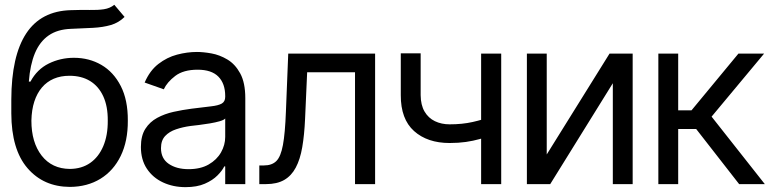

<svg xmlns="http://www.w3.org/2000/svg" viewBox="-20 -770 3219 803"><path d="M458 -750 501 -699.2Q476.1 -674.8 443.4 -665.3Q410.6 -655.8 369.4 -653.6Q328.1 -651.4 277.3 -649.4Q220.7 -647.5 183.6 -621.8Q146.5 -596.2 126.2 -547.9Q106 -499.5 100.6 -428.7H107.4Q134.8 -480 183.8 -504.2Q232.9 -528.3 289.1 -528.3Q353 -528.3 404.1 -498.5Q455.1 -468.8 485.1 -410.2Q515.1 -351.6 514.6 -265.6Q515.1 -180.2 484.9 -117.9Q454.6 -55.7 399.9 -22.2Q345.2 11.2 272.5 11.7Q162.1 11.2 95 -66.7Q27.8 -144.5 27.3 -295.9V-353.5Q27.8 -536.1 89.6 -630.1Q151.4 -724.1 276.4 -727.5Q320.3 -729 354.7 -728.3Q389.2 -727.5 414.8 -731.4Q440.4 -735.4 458 -750ZM272.5 -63.5Q321.8 -64 357.2 -88.6Q392.6 -113.3 411.9 -158.7Q431.2 -204.1 430.7 -265.6Q431.2 -325.2 411.9 -367.2Q392.6 -409.2 356.7 -431.2Q320.8 -453.1 270.5 -453.1Q233.9 -453.1 204.8 -440.7Q175.8 -428.2 155.3 -404.1Q134.8 -379.9 123.5 -345.2Q112.3 -310.5 111.3 -265.6Q111.3 -174.3 154.3 -119.1Q197.3 -64 272.5 -63.5Z M755.9 12.7Q704.1 12.7 661.6 -7.1Q619.1 -26.9 594.2 -64.5Q569.3 -102.1 569.3 -155.3Q569.3 -202.1 587.9 -231.2Q606.4 -260.3 637.5 -277.1Q668.5 -293.9 705.8 -302.2Q743.2 -310.5 781.2 -315.4Q831.1 -321.8 862.1 -325.2Q893.1 -328.6 907.5 -336.9Q921.9 -345.2 921.9 -365.2V-368.2Q921.9 -420.4 893.3 -449.5Q864.7 -478.5 806.6 -478.5Q747.1 -478.5 712.9 -452.4Q678.7 -426.3 665 -396.5L585 -424.8Q606.4 -474.6 642.3 -502.4Q678.2 -530.3 720.5 -541.5Q762.7 -552.7 803.7 -552.7Q830.1 -552.7 864.3 -546.6Q898.4 -540.5 930.9 -521.2Q963.4 -502 984.6 -463.1Q1005.9 -424.3 1005.9 -359.4V0H921.9V-74.2H918Q909.7 -56.6 889.6 -36.4Q869.6 -16.1 836.7 -1.7Q803.7 12.7 755.9 12.7ZM768.6 -62.5Q818.4 -62.5 852.5 -82Q886.7 -101.6 904.3 -132.6Q921.9 -163.6 921.9 -197.3V-274.4Q916.5 -268.1 898.7 -262.9Q880.9 -257.8 857.7 -253.9Q834.5 -250 812.5 -247.3Q790.5 -244.6 777.3 -243.2Q744.6 -238.8 716.3 -229.2Q688 -219.7 670.7 -201.2Q653.3 -182.6 653.3 -150.4Q653.3 -106.9 685.8 -84.7Q718.3 -62.5 768.6 -62.5Z M1064.5 0V-78.1H1084Q1117.2 -78.1 1135.7 -96.4Q1154.3 -114.7 1163.3 -163.6Q1172.4 -212.4 1175.8 -303.7L1185.5 -545.9H1548.8V0H1464.8V-467.8H1264.6L1255.9 -272.5Q1252.9 -205.6 1244.1 -154.5Q1235.4 -103.5 1217 -69.1Q1198.7 -34.7 1168.5 -17.3Q1138.2 0 1092.8 0Z M2076.2 -545.9V0H1992.2V-545.9ZM2043.9 -285.2V-207Q2015.6 -196.8 1987.3 -188.7Q1959 -180.7 1928.2 -176.3Q1897.5 -171.9 1860.4 -171.9Q1767.6 -171.9 1711.7 -221.9Q1655.8 -272 1656.2 -372.1V-546.9H1739.3V-372.1Q1739.7 -330.6 1755.6 -303.5Q1771.5 -276.4 1798.8 -263.2Q1826.2 -250 1860.4 -250Q1913.6 -250 1956.8 -259.8Q2000 -269.5 2043.9 -285.2Z M2266.6 -124 2529.3 -545.9H2626V0H2543V-421.9L2281.2 0H2183.6V-545.9H2266.6Z M2733.4 0V-545.9H2816.4V-308.6H2872.1L3068.4 -545.9H3175.8L2956.1 -282.2L3178.7 0H3071.3L2891.6 -230.5H2816.4V0Z"/></svg>

Font: Inter Tight
Style: Regular
Weight: 400
Designer: Rasmus Andersson
Foundry: rsms
Version: Version 3.002